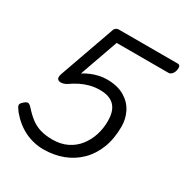

<svg xmlns="http://www.w3.org/2000/svg" viewBox="-199 -1034 1167 1213"><g transform="rotate(30 384.0 -428.0)"><path d="M283 19Q249 19 214.5 11Q180 3 148 -12.5Q116 -28 87 -51.5Q58 -75 33 -105Q15 -128 10.5 -141.5Q6 -155 25 -171Q43 -188 54.5 -187.5Q66 -187 83 -168Q114 -133 145 -109.5Q176 -86 214 -74.5Q252 -63 303 -63Q363 -63 409 -85.5Q455 -108 486 -147Q517 -186 533 -235.5Q549 -285 549 -339Q549 -371 542 -397.5Q535 -424 519 -443.5Q503 -463 476 -474Q449 -485 409 -485Q370 -485 336 -476Q302 -467 272 -452Q242 -437 215 -418Q200 -407 179.5 -403Q159 -399 147 -409Q135 -419 145 -449L288 -853Q290 -861 299 -868Q308 -875 321 -875H749Q758 -875 763 -870Q768 -865 768 -855Q768 -828 755.5 -811.5Q743 -795 728 -795H350L251 -515Q275 -530 301 -541Q327 -552 355.5 -558.5Q384 -565 414 -565Q490 -565 540.5 -535.5Q591 -506 616 -457.5Q641 -409 641 -353Q641 -263 614 -194Q587 -125 538.5 -77.5Q490 -30 425 -5.5Q360 19 283 19Z"/></g></svg>

Font: Playwrite DK Uloopet
Style: Regular
Weight: 400
Designer: Veronika Burian, José Scaglione
Foundry: TypeTogether
Version: Version 1.002